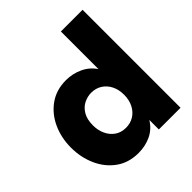

<svg xmlns="http://www.w3.org/2000/svg" viewBox="-195 -829 970 970"><g transform="rotate(-45 290.0 -344.0)"><path d="M239 12Q169 12 119 -24Q69 -60 42.5 -119.5Q16 -179 16 -249Q16 -319 43 -378Q70 -437 120 -472.5Q170 -508 239 -508Q286 -508 328 -488.5Q370 -469 395 -431V-700H550V0H395V-68Q370 -27 329 -7.5Q288 12 239 12ZM284 -123Q315 -123 340 -138Q365 -153 380 -181.5Q395 -210 395 -248Q395 -285 381 -313Q367 -341 342 -357Q317 -373 284 -373Q259 -373 233.5 -361Q208 -349 191 -321.5Q174 -294 174 -249Q174 -214 187.5 -185.5Q201 -157 225.5 -140Q250 -123 284 -123Z"/></g></svg>

Font: Rethink Sans ExtraBold
Style: Regular
Weight: 800
Designer: The Rethink Sans project authors (Hans Thiessen). DM Sans designed by Colophon Foundry.
Foundry: Rethink Communications LLC
Version: Version 1.001